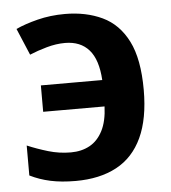

<svg xmlns="http://www.w3.org/2000/svg" viewBox="-45 -594 574 645"><g transform="rotate(-5 242.0 -271.0)"><path d="M185 10Q137 10 100 2Q63 -6 31 -22V-123Q64 -109 101 -98Q138 -87 177 -87Q213 -87 240.5 -102Q268 -117 284.5 -149Q301 -181 303 -231H96V-320H303Q299 -389 270 -422Q241 -455 189 -455Q159 -455 127 -446Q95 -437 69 -426L31 -516Q61 -530 104.5 -541Q148 -552 197 -552Q268 -552 323 -526Q378 -500 408.5 -439.5Q439 -379 439 -275Q439 -178 409.5 -114.5Q380 -51 323 -20.5Q266 10 185 10Z"/></g></svg>

Font: Noto Sans Display SemiBold
Style: Regular
Weight: 600
Designer: Monotype Design Team
Foundry: Monotype Imaging Inc.
Version: Version 2.003